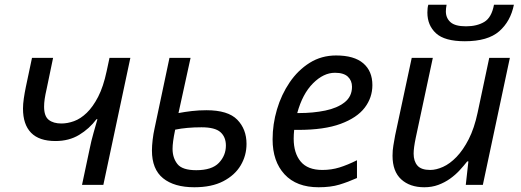

<svg xmlns="http://www.w3.org/2000/svg" viewBox="-20 -780 2200 810"><path d="M77 -322Q77 -341 80.5 -365Q84 -389 89 -413L115 -536H204L177 -406Q171 -380 168.5 -362.5Q166 -345 166 -330Q166 -290 185.5 -274.5Q205 -259 239 -259Q265 -259 292.5 -269Q320 -279 346 -304Q372 -329 394 -371.5Q416 -414 430 -480L442 -536H530L416 0H326L358 -151Q365 -186 374.5 -219Q384 -252 391 -277H387Q357 -237 314 -211Q271 -185 214 -185Q145 -185 111 -220Q77 -255 77 -322Z M800 10Q715 10 668 -28Q621 -66 621 -145Q621 -165 624 -190.5Q627 -216 632 -238L695 -536H784L733 -303Q759 -308 789 -311.5Q819 -315 851 -315Q942 -315 981 -275Q1020 -235 1020 -173Q1020 -124 995.5 -82.5Q971 -41 922 -15.5Q873 10 800 10ZM808 -62Q874 -62 903.5 -93Q933 -124 933 -166Q933 -202 910 -222.5Q887 -243 830 -243Q799 -243 771 -240.5Q743 -238 719 -233Q713 -204 710.5 -185Q708 -166 708 -152Q708 -114 728.5 -88Q749 -62 808 -62Z M1324 10Q1231 10 1180.5 -44.5Q1130 -99 1130 -192Q1130 -256 1148.5 -318.5Q1167 -381 1202 -432.5Q1237 -484 1286.5 -515Q1336 -546 1398 -546Q1474 -546 1512.5 -513Q1551 -480 1551 -421Q1551 -368 1518.5 -325.5Q1486 -283 1417 -257.5Q1348 -232 1238 -232H1221Q1220 -223 1219.5 -213Q1219 -203 1219 -195Q1219 -134 1248.5 -98.5Q1278 -63 1340 -63Q1378 -63 1412 -73.5Q1446 -84 1486 -104V-29Q1448 -12 1411.5 -1Q1375 10 1324 10ZM1234 -303H1241Q1301 -303 1352 -313.5Q1403 -324 1434 -348.5Q1465 -373 1465 -414Q1465 -440 1447.5 -456.5Q1430 -473 1393 -473Q1345 -473 1300.5 -428.5Q1256 -384 1234 -303Z M1636 -123Q1636 -146 1639.5 -166Q1643 -186 1647 -209L1717 -536H1806L1734 -199Q1725 -156 1725 -132Q1725 -100 1741 -81.5Q1757 -63 1795 -63Q1820 -63 1849 -76Q1878 -89 1906 -118Q1934 -147 1957.5 -193Q1981 -239 1995 -305L2044 -536H2131L2017 0H1945L1956 -99H1951Q1937 -81 1919 -61.5Q1901 -42 1878.5 -26Q1856 -10 1829 0Q1802 10 1770 10Q1709 10 1672.5 -23.5Q1636 -57 1636 -123ZM1783 -727Q1783 -748 1787 -760H1864Q1861 -744 1861 -732Q1861 -704 1880.5 -686.5Q1900 -669 1946 -669Q1992 -669 2023 -687.5Q2054 -706 2064 -760H2148Q2134 -690 2086 -648Q2038 -606 1941 -606Q1856 -606 1819.5 -639.5Q1783 -673 1783 -727Z"/></svg>

Font: BC Sans
Style: Italic
Weight: 400
Italic angle: -12°
Designer: Monotype Design Team
Designer: Province of B.C.
Foundry: Monotype Imaging Inc.
Version: Version 2.000;GOOG;noto-source:20170915:90ef993387c0